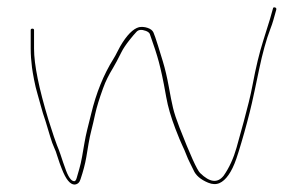

<svg xmlns="http://www.w3.org/2000/svg" viewBox="-20 -519 811 516"><path d="M67 -442C64 -442 62.5 -440.7 62.5 -438V-388C62.5 -372.2 63.7 -355.4 66 -337.5C67 -329.8 68.8 -319 71.5 -305C74.2 -291 77.2 -278.5 80.5 -267.5C83.8 -256.5 87 -245.2 90 -233.5C93 -221.8 97.2 -208.3 102.5 -193C107.2 -177.7 111.3 -163.8 115 -151.5C118.7 -139.2 122.2 -129.5 125.5 -122.5C128.8 -115.5 131.5 -108.3 133.5 -101L140.5 -80C142.5 -74.7 144.3 -69.8 146 -65.5C156.9 -37.2 168.4 -23 180.5 -23C188.3 -23.7 193.8 -28.3 196.3 -37C203.6 -58.6 208.8 -78.4 211.9 -96.5L218.1 -133.5C220.2 -145.8 222.7 -157.7 225.6 -169C228.5 -180.3 232 -195 235.9 -213.1C239.9 -231.2 246.9 -254 256.9 -281.5C260.6 -291.8 264.6 -301.2 268.8 -309.5C272.9 -317.8 277.9 -326.8 283.7 -336.3C289.4 -345.8 297.1 -360.2 306.6 -379.3C311 -388.2 318.2 -398.9 328.1 -411.5C335.2 -420.5 341.5 -427.9 346.9 -433.6C352.3 -439.4 360.6 -440.2 371.9 -436C377.3 -434 380.8 -431.3 382.5 -428C393.8 -396.4 401.9 -371.3 406.9 -352.5C409.8 -341.5 412.7 -329.3 415.6 -316C418.5 -302.7 422.3 -283.2 426.8 -257.7C431.3 -232.2 439.5 -204.2 451.2 -173.5C459.6 -151.8 465.8 -136.7 470 -128C474.2 -119.3 477.7 -111.2 480.6 -103.5C483.5 -95.8 486.9 -88.3 490.6 -81C494.4 -73.7 497.5 -67.3 500 -62C505.9 -47.8 519.1 -36.4 539.4 -28C550.6 -23.3 560.8 -23 570 -27C586.6 -34.2 602.6 -55.9 615 -92C618.7 -102.7 623.2 -117 628.5 -135C633.9 -153 639 -171.3 644 -190C649 -208.7 653.4 -226 657 -242C660.7 -258 667.1 -288 676.3 -332.1C685.5 -376.2 695.6 -412.5 706.5 -441C709.9 -449.7 712.5 -457.5 714.5 -464.5L722.5 -493C723.2 -496.3 722 -498.3 719 -499C716 -499.7 714.3 -499 713.8 -496.9C713.3 -494.8 710.5 -485 705.5 -467.5C703.5 -460.5 697.4 -441 687.2 -408.9C677 -376.8 667.6 -337.9 659 -292C656 -276 652.5 -260 648.5 -244C644.5 -228 640 -210.7 635 -192C630 -173.3 623.6 -149.9 615.6 -121.8C607.6 -93.7 596.3 -68.7 581.2 -47C564.9 -26.1 543.7 -28.5 517.7 -54.1C509.5 -62.2 491.1 -102.8 462.5 -176C454.2 -197.3 448.3 -215 445 -229C441.7 -243 437.8 -262.2 433.5 -286.6C429.1 -311 423.8 -333.7 417.5 -354.5C414.2 -365.5 409.8 -379.7 404.4 -397C399 -414.3 395 -425.8 392.5 -431.5C390 -437.2 384.8 -441.3 376.9 -444C369 -446.7 361.2 -447.3 353.7 -446C337.5 -441.7 320.6 -424.5 303.1 -394.5C300.2 -389.5 297.3 -384 294.4 -378C291.5 -372 288.3 -366.3 285 -361C258.5 -318.7 238.5 -269.3 225 -213L214.4 -170.5C211.5 -158.8 209 -146.8 206.9 -134.5C204.8 -122.2 202.7 -110 200.6 -98C198.5 -86 196 -75 193.1 -65C190.2 -55 187.9 -47 186.2 -41C184.6 -35 182.2 -32 179.5 -32C171.1 -32 162.7 -44.3 154.5 -69C153.2 -73 151.5 -77.7 149.5 -83L142.5 -104C139.8 -112 136.7 -120.2 133.2 -128.5C129.7 -136.8 122.2 -159.3 110.5 -196C84.5 -281.4 71.5 -345.4 71.5 -388V-438C71.5 -440.7 70 -442 67 -442Z"/></svg>

Font: Proton
Style: LitExt
Weight: 500
Version: Version 1.017